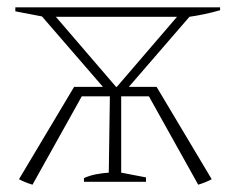

<svg xmlns="http://www.w3.org/2000/svg" viewBox="-20 -498 639 526"><path d="M69 8Q49 2 32 -7L183 -260H262L95 -453L22 -467V-478H583V-470Q541 -458 499 -452L333 -260H409L560 -7Q543 2 523 8L388 -234H312V-25L380 -12V0H210V-10Q225 -17 243 -20.5Q261 -24 278 -25L281 -234H204ZM133 -452 298 -260H300L465 -452Z"/></svg>

Font: Piazzolla Thin
Style: Regular
Weight: 100
Designer: Juan Pablo del Peral
Foundry: Huerta Tipografica
Version: Version 1.330